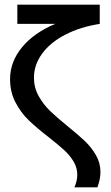

<svg xmlns="http://www.w3.org/2000/svg" viewBox="-20 -583 476 820"><path d="M310 163Q310 133 294 106.5Q278 80 254 58Q230 36 188 3Q135 -38 102 -70Q69 -102 46 -146Q23 -190 23 -245Q23 -319 74 -381Q125 -443 216 -481H54V-563H406V-481Q323 -468 259 -435Q195 -402 160 -354Q125 -306 125 -251Q125 -209 145 -173Q165 -137 193.5 -109.5Q222 -82 270 -43Q316 -6 343.5 20.5Q371 47 390 80Q409 113 409 152Q409 182 396 217H298Q310 189 310 163Z"/></svg>

Font: Non Bureau
Style: Regular
Weight: 400
Designer: Jona Saucedo
Foundry: Non Foundry
Version: Version 1.000; ttfautohint (v1.8.4)